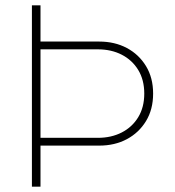

<svg xmlns="http://www.w3.org/2000/svg" viewBox="-20 -696 651 716"><path d="M115 -153V-182H345Q395 -182 434 -202Q473 -222 495.5 -259Q518 -296 518 -347Q518 -398 495.5 -435Q473 -472 434 -492Q395 -512 345 -512H115V-541H350Q408 -541 453 -517Q498 -493 524.5 -449.5Q551 -406 551 -347Q551 -288 524.5 -244.5Q498 -201 453 -177Q408 -153 350 -153ZM99 0V-676H131V0Z"/></svg>

Font: Outfit Thin
Style: Regular
Weight: 100
Designer: Rodrigo Fuenzalida
Foundry: fragTYPE
Version: Version 1.100;gftools[0.9.27]